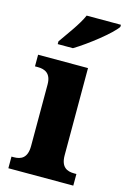

<svg xmlns="http://www.w3.org/2000/svg" viewBox="-118 -822 577 877"><g transform="rotate(15 170.5 -383.0)"><path d="M85 -619V-606H157C220 -644 318 -721 341 -756V-766H179C160 -721 113 -660 85 -619ZM14 0H321V-55H310C276 -55 247 -68 247 -124V-536H11V-481H25C58 -481 88 -468 88 -416V-125C88 -68 59 -55 25 -55H14Z"/></g></svg>

Font: Noto Serif Armenian SemiCondensed
Style: Bold
Weight: 700
Width: 4
Designer: Monotype Design Team
Foundry: Monotype Imaging Inc.
Version: Version 2.008